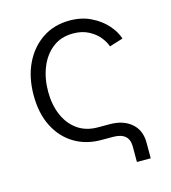

<svg xmlns="http://www.w3.org/2000/svg" viewBox="-104 -638 765 859"><g transform="rotate(-15 278.5 -208.5)"><path d="M424.3 136.2V64Q424.3 0 349.6 0H296.4Q225.1 0 170.9 -33Q116.7 -65.9 85.9 -126.7Q55.2 -187.5 55.2 -270.5Q55.2 -354.5 85.9 -418Q116.7 -481.4 170.9 -517.3Q225.1 -553.2 296.4 -553.2Q351.6 -553.2 394.5 -532.2Q437.5 -511.2 465.8 -479.5Q494.1 -447.8 504.9 -414.1L441.9 -394.5Q435.5 -415 417.2 -438Q398.9 -460.9 368.4 -477.1Q337.9 -493.2 296.4 -493.2Q240.7 -493.2 201.9 -463.1Q163.1 -433.1 142.6 -382.6Q122.1 -332 122.1 -270.5Q122.1 -209.5 142.6 -161.6Q163.1 -113.8 201.9 -86.2Q240.7 -58.6 296.4 -58.6H349.6Q413.1 -58.6 450.7 -26.1Q488.3 6.3 488.3 63V136.2Z"/></g></svg>

Font: Inter Light
Style: Regular
Weight: 300
Designer: Rasmus Andersson
Foundry: rsms
Version: Version 4.000;git-a52131595